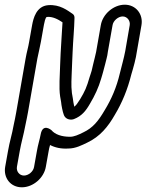

<svg xmlns="http://www.w3.org/2000/svg" viewBox="-20 -579 623 817"><path d="M283 -70C286 -70 291 -71 294 -72C328 -85 346 -108 363 -138C383 -171 400 -208 410 -243C414 -255 416 -264 419 -274L427 -304C430 -319 437 -338 439 -359L459 -472C462 -491 483 -509 502 -509C521 -509 535 -491 532 -472L513 -362C507 -330 498 -300 490 -267C476 -207 454 -157 426 -111C398 -63 375 -35 335 -16C313 -5 295 3 278 3C242 3 214 -7 199 -25C199 -25 162 -57 153 -7C149 15 141 39 137 64L125 131C122 151 101 168 82 168C63 168 49 151 52 131L64 64C70 29 80 -3 88 -46C92 -66 96 -83 99 -101L139 -330C144 -356 149 -373 154 -401L167 -474C173 -506 178 -507 180 -507C204 -509 227 -497 246 -484C244 -441 240 -399 238 -352L236 -305C235 -261 230 -206 236 -168L240 -145C241 -131 247 -102 251 -92C255 -79 266 -70 283 -70ZM175 131 187 64C188 56 190 49 193 38C214 49 240 55 271 53C302 53 330 38 351 28C406 2 440 -40 469 -91C499 -141 523 -198 539 -263C548 -293 558 -327 563 -363L582 -472C590 -519 558 -559 511 -559C463 -559 417 -519 409 -472L389 -358C386 -342 382 -330 377 -308L370 -278C368 -270 364 -260 361 -250C349 -208 341 -190 321 -157C309 -138 304 -131 296 -125C293 -136 291 -153 290 -160L286 -183C286 -188 285 -196 284 -208C283 -238 286 -275 287 -313L289 -358C291 -407 296 -456 297 -503C297 -510 295 -516 289 -520C268 -534 235 -561 185 -557C134 -553 122 -500 117 -474L104 -401C100 -376 94 -359 89 -330L49 -101C46 -83 42 -65 38 -46C31 -6 21 23 14 64L2 131C-6 178 25 218 73 218C121 218 167 178 175 131Z"/></svg>

Font: Blanket
Style: BdOutlineObl
Weight: 700
Foundry: Cannot Into Space Fonts
Version: Version 0.9